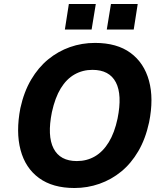

<svg xmlns="http://www.w3.org/2000/svg" viewBox="-20 -931 817 962"><path d="M353 11Q244 11 175.5 -39Q107 -89 83 -179.5Q59 -270 82 -389Q100 -471 136 -532Q172 -593 221.5 -633.5Q271 -674 330.5 -695Q390 -716 456 -716Q566 -716 634 -666Q702 -616 726.5 -526.5Q751 -437 727 -318Q709 -235 673 -173.5Q637 -112 587.5 -71.5Q538 -31 478 -10Q418 11 353 11ZM365 -124Q415 -124 455.5 -147.5Q496 -171 525 -218.5Q554 -266 569 -337Q593 -456 560.5 -518.5Q528 -581 443 -581Q394 -581 353.5 -558Q313 -535 284.5 -488.5Q256 -442 240 -369Q216 -250 248.5 -187Q281 -124 365 -124ZM515 -783 536 -911H670L650 -783ZM305 -783 325 -911H460L439 -783Z"/></svg>

Font: Nunito Sans 7pt SemiCondensed ExtraBold
Style: Italic
Weight: 800
Width: 4
Italic angle: -9°
Designer: Vernon Adams
Foundry: Vernon Adams
Version: Version 3.101;gftools[0.9.27]